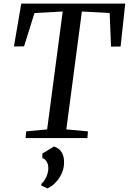

<svg xmlns="http://www.w3.org/2000/svg" viewBox="-20 -763 712 1061"><path d="M121.5 0 124.5 -37 240.5 -48 326.5 -699.5 170.5 -691 113 -507 57 -506 97.5 -743H672L646.5 -506L593.5 -505.5L586 -691L432.5 -699.5L346.5 -48L466 -37L463 0ZM208 262V253.5Q219.5 244 228.2 229.5Q237 215 242.2 198Q247.5 181 247 166Q247 146 238.2 130.8Q229.5 115.5 214 110.5V85.5L278.5 46.5Q309 57 322 80.5Q335 104 334 137.5Q333.5 169 320 197.5Q306.5 226 285.8 247Q265 268 242 278Z"/></svg>

Font: Merriweather 48pt
Style: Italic
Weight: 400
Italic angle: -7.8°
Version: Version 2.101